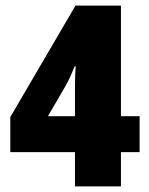

<svg xmlns="http://www.w3.org/2000/svg" viewBox="-20 -669 536 689"><path d="M481 -123V-252H414V-649H251L17 -249V-123H249V0H414V-123ZM249 -252H152L212 -355C227 -381 237 -404 248 -431H252C250 -414 249 -385 249 -352Z"/></svg>

Font: Noto Sans Telugu ExtraCondensed Black
Style: Regular
Weight: 900
Width: 2
Designer: Jelle Bosma - Monotype Design Team
Foundry: Monotype Imaging Inc.
Version: Version 2.005